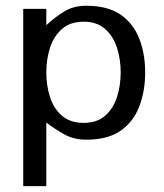

<svg xmlns="http://www.w3.org/2000/svg" viewBox="-20 -465 561 658"><path d="M59.6 172.9V-434.6H138.7V-378.9Q169.9 -407.2 201.2 -426.3Q232.4 -445.3 275.4 -445.3Q349.6 -445.3 393.6 -414.6Q437.5 -383.8 457.5 -332Q477.5 -280.3 477.5 -216.8Q477.5 -153.3 457.5 -100.6Q437.5 -47.9 393.6 -17.1Q349.6 13.7 275.4 13.7Q232.4 13.7 199.7 -4.9Q167 -23.4 138.7 -44.9V172.9ZM266.6 -43.9Q312.5 -43.9 340.3 -68.4Q368.2 -92.8 380.9 -132.3Q393.6 -171.9 393.6 -216.8Q393.6 -261.7 380.9 -301.3Q368.2 -340.8 340.3 -365.7Q312.5 -390.6 266.6 -390.6Q220.7 -390.6 192.4 -365.7Q164.1 -340.8 151.4 -301.3Q138.7 -261.7 138.7 -216.8Q138.7 -171.9 151.4 -132.3Q164.1 -92.8 192.4 -68.4Q220.7 -43.9 266.6 -43.9Z"/></svg>

Font: Padauk
Style: Regular
Weight: 400
Designer: Debbi Hosken, Becca Hirsbrunner Spalinger
Foundry: SIL International
Version: Version 5.003